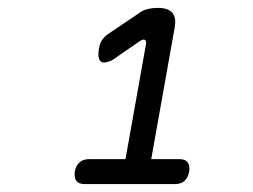

<svg xmlns="http://www.w3.org/2000/svg" viewBox="-20 -905 640 485"><path d="M194 -440Q179 -440 173 -448Q167 -456 169 -472Q172 -487 181 -495Q190 -503 205 -503H297L348 -789Q350 -797 348.5 -801Q347 -805 343 -805Q340 -805 337 -803.5Q334 -802 330 -799L275 -761Q265 -753 256.5 -750Q248 -747 243 -747Q234 -747 230.5 -755.5Q227 -764 230 -782Q232 -795 237.5 -803.5Q243 -812 253 -819L327 -869Q340 -879 352.5 -882Q365 -885 379 -885Q405 -885 415.5 -872.5Q426 -860 421 -834L362 -503H433Q448 -503 454 -495Q460 -487 458 -472Q455 -456 446 -448Q437 -440 422 -440Z"/></svg>

Font: Maple Mono Light
Style: Italic
Weight: 300
Italic angle: -10°
Monospace: yes
Designer: subframe7536
Version: Version 7.000